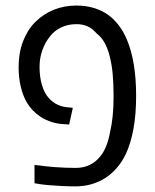

<svg xmlns="http://www.w3.org/2000/svg" viewBox="-20 -660 558 690"><path d="M249.5 9.8Q225.6 9.8 201.9 8.5Q178.2 7.3 157.5 5.6Q136.7 3.9 121.6 1.5L104 -1.5V-67.4Q142.1 -62 178.7 -59.3Q215.3 -56.6 252.9 -56.6Q279.8 -56.6 302 -67.1Q324.2 -77.6 340.3 -98.1Q353.5 -113.8 362.3 -136.7Q371.1 -159.7 375.5 -185.1Q381.8 -211.4 385 -243.4Q388.2 -275.4 388.2 -314.5Q388.2 -359.9 384.8 -396Q381.3 -432.1 373 -462.4Q366.2 -488.3 355 -507.8Q343.8 -527.3 327.1 -540Q311.5 -558.1 293.9 -565.7Q276.4 -573.2 254.9 -573.2Q223.6 -573.2 199 -561Q174.3 -548.8 159.7 -529.3Q141.6 -506.8 131.8 -478.5Q122.1 -450.2 122.1 -419.9Q122.1 -383.3 130.9 -354Q139.6 -324.7 156.2 -306.6Q169.4 -292 187.7 -283.4Q206.1 -274.9 229 -273.9L241.7 -272.5L228.5 -212.4L216.8 -213.4Q190.4 -213.9 166.7 -221.2Q143.1 -228.5 124.5 -241.2Q110.4 -250.5 97.9 -263.4Q85.4 -276.4 76.2 -292Q62.5 -315.9 54.7 -348.1Q46.9 -380.4 46.9 -418.9Q46.9 -469.7 62.7 -511.2Q78.6 -552.7 106.4 -580.6Q135.7 -609.9 173.6 -625Q211.4 -640.1 253.9 -640.1Q288.6 -640.1 317.4 -631.3Q346.2 -622.6 369.1 -606.4Q389.2 -591.8 406.5 -569.3Q423.8 -546.9 436 -517.6Q452.1 -480 460.7 -429.2Q469.2 -378.4 469.2 -315.4Q469.2 -249.5 459.7 -197.5Q450.2 -145.5 432.6 -107.4Q418.5 -77.6 399.2 -55.9Q379.9 -34.2 357.9 -20Q336.4 -6.3 309.6 1.7Q282.7 9.8 249.5 9.8Z"/></svg>

Font: Open Sans SemiCondensed
Style: Regular
Weight: 400
Width: 4
Designer: Monotype Design Team
Foundry: Monotype Imaging Inc.
Version: Version 3.000